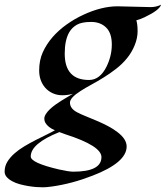

<svg xmlns="http://www.w3.org/2000/svg" viewBox="-72 -505 710 822"><path d="M431.2 -478 572.8 -474.6Q597.2 -474.6 617.7 -484.9Q610.4 -461.4 548.8 -432.1Q526.4 -421.4 511.7 -418Q517.1 -400.9 517.1 -371.3Q517.1 -341.8 504.6 -311.3Q492.2 -280.8 471.9 -255.9Q451.7 -231 425.5 -210.7Q399.4 -190.4 372.3 -173.6Q345.2 -156.7 319.1 -142.6Q293 -128.4 272.5 -115.2Q227.5 -86.4 227.5 -65.9Q227.5 -40.5 257.8 -24.4Q274.4 -15.6 300 -5.4Q325.7 4.9 347.7 14.4Q369.6 23.9 391.4 35.4Q413.1 46.9 430.7 60.5Q470.2 90.3 470.2 122.1Q470.2 190.9 324.2 247.1Q235.4 281.7 150.4 293.5Q125.5 296.9 111.6 296.9Q97.7 296.9 82 295.7Q66.4 294.4 48.6 291.5Q30.8 288.6 12.7 283.7Q-5.4 278.8 -19.5 271Q-52.2 253.4 -52.2 230Q-52.2 206.5 -40.5 187.5Q-28.8 168.5 -10 151.9Q8.8 135.3 32.7 121.1Q56.6 106.9 80.6 94.7Q104.5 82.5 126.2 72Q147.9 61.5 163.1 52.7Q134.3 41 122.1 20.5Q117.7 12.7 117.7 3.2Q117.7 -6.3 124.5 -17.1Q131.3 -27.8 142.3 -38.1Q153.3 -48.3 167 -58.1Q180.7 -67.9 194.3 -76.2Q208 -84.5 220.2 -91.6Q232.4 -98.6 240.2 -103.5Q217.8 -97.2 195.1 -97.2Q172.4 -97.2 153.3 -106Q134.3 -114.7 121.1 -129.9Q95.7 -159.7 95.7 -203.4Q95.7 -247.1 111.3 -281.5Q127 -315.9 152.8 -345.7Q178.7 -375.5 212.9 -399.9Q247.1 -424.3 284.2 -441.4Q362.8 -478 431.2 -478ZM224.6 -367.2Q205.1 -333.5 205.1 -275.4Q205.1 -162.6 309.1 -162.6Q355.5 -162.6 383.8 -219.2Q406.7 -265.6 406.7 -314.5Q406.7 -363.3 382.3 -387.2Q357.9 -411.1 318.1 -411.1Q278.3 -411.1 257.3 -399.2Q236.3 -387.2 224.6 -367.2ZM241.7 230Q362.3 230 362.3 167.5Q362.3 119.6 209 70.3Q191.9 64.5 182.1 60.5Q59.6 109.4 59.6 165Q59.6 192.4 181.6 220.7Q223.1 230 241.7 230Z"/></svg>

Font: Fondamento
Style: Italic
Weight: 400
Italic angle: -12°
Version: Version 1.000